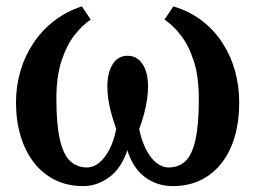

<svg xmlns="http://www.w3.org/2000/svg" viewBox="-20 -588 822 618"><path d="M247.5 11Q197.5 11 157.8 -8.5Q118 -28 89.8 -64Q61.5 -100 46.5 -149.5Q31.5 -199 31.5 -258.5Q31.5 -311 45.8 -359.5Q60 -408 87.5 -449.2Q115 -490.5 154.5 -521Q194 -551.5 243.5 -567.5L272 -525Q245 -507 219.8 -474.8Q194.5 -442.5 178 -392.2Q161.5 -342 161.5 -270Q161.5 -187 172.8 -138.5Q184 -90 206 -69.5Q228 -49 260 -49Q280.5 -49 299.2 -64.2Q318 -79.5 332.5 -107.5Q347 -135.5 354 -173Q346 -196 339.2 -219.5Q332.5 -243 329 -266Q325.5 -289 325.5 -310Q325.5 -353.5 342.5 -381Q359.5 -408.5 390.5 -408.5Q421.5 -408.5 439 -381.5Q456.5 -354.5 456.5 -310Q456.5 -289 453 -266Q449.5 -243 443.2 -219.5Q437 -196 428 -173Q435.5 -135.5 449.8 -107.5Q464 -79.5 483 -64.2Q502 -49 522 -49Q555.5 -49 577 -69.5Q598.5 -90 609.2 -138.5Q620 -187 620 -270Q620 -342 603.5 -392.2Q587 -442.5 561.8 -474.8Q536.5 -507 509.5 -525L538 -567.5Q591 -551.5 630.5 -521Q670 -490.5 696.5 -449.2Q723 -408 736.5 -359.5Q750 -311 750 -258.5Q750 -198.5 735.8 -149Q721.5 -99.5 693.8 -63.8Q666 -28 626.5 -8.5Q587 11 536 11Q485.5 11 446.5 -18Q407.5 -47 390 -104.5Q370 -45.5 331 -17.2Q292 11 247.5 11Z"/></svg>

Font: Merriweather SemiBold
Style: Regular
Weight: 600
Version: Version 2.100